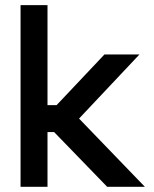

<svg xmlns="http://www.w3.org/2000/svg" viewBox="-20 -714 588 734"><path d="M58.6 -694.3H161.6V-312H196.3L379.4 -505.9H513.2L282.2 -260.7L533.7 0H389.6L187 -209H161.6V0H58.6Z"/></svg>

Font: Anta
Style: Regular
Weight: 400
Designer: Sergej Lebedev
Foundry: Sergej Lebedev
Version: Version 1.000; ttfautohint (v1.8.4.7-5d5b)